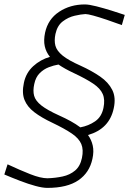

<svg xmlns="http://www.w3.org/2000/svg" viewBox="-35 -746 597 888"><path d="M184 123Q162 123 129 114Q96 105 58.8 90.8Q21.5 76.5 -15 61L0 14Q56.5 40.5 104.8 59.5Q153 78.5 184.5 78.5Q221 77.5 254.5 70.2Q288 63 312 43Q336 23 344 -15.5Q352 -53.5 341 -79.8Q330 -106 297 -128.5Q264 -151 206.5 -178.5Q156.5 -202 123.8 -227Q91 -252 78.2 -284.2Q65.5 -316.5 75.5 -363Q85 -409 118.5 -439.8Q152 -470.5 196 -483Q178 -505 172 -532.2Q166 -559.5 173.5 -595Q187 -657.5 238.5 -691.5Q290 -725.5 357.5 -725.5Q376.5 -725.5 410.8 -716.8Q445 -708 481.2 -696.8Q517.5 -685.5 542 -677L528.5 -630Q493 -643 458.2 -654.8Q423.5 -666.5 397 -673.8Q370.5 -681 360 -681Q339.5 -680 310.2 -673.2Q281 -666.5 255.5 -647.2Q230 -628 221.5 -589Q215 -558.5 221.2 -534.8Q227.5 -511 254.5 -489Q281.5 -467 338 -442Q389.5 -418.5 428 -392Q466.5 -365.5 484.2 -330.2Q502 -295 491 -245Q471 -150 372 -121.5Q388 -99.5 394 -72.5Q400 -45.5 392.5 -11.5Q379 52.5 327.5 87.8Q276 123 184 123ZM239.5 -211.5Q267.5 -199 292 -185.5Q316.5 -172 336.5 -157Q374.5 -164 404.8 -184.8Q435 -205.5 443.5 -247Q451.5 -285 440.2 -311Q429 -337 396 -359.2Q363 -381.5 305.5 -408.5Q285 -418 267.5 -427.8Q250 -437.5 235.5 -447.5Q214 -444 190.5 -435Q167 -426 148.5 -407.5Q130 -389 123.5 -357.5Q116.5 -326.5 122.8 -303.2Q129 -280 156 -258.5Q183 -237 239.5 -211.5Z"/></svg>

Font: Commissioner Loud ExtraLight
Style: Italic
Weight: 200
Italic angle: -12°
Designer: Kostas Bartsokas
Foundry: Kostas Bartsokas
Version: Version 1.000; ttfautohint (v1.8.3)